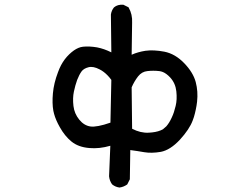

<svg xmlns="http://www.w3.org/2000/svg" viewBox="-20 -669 1040 831"><path d="M496.6 142.6Q479 140.1 465.8 129.4L465.3 128.9L464.8 128.4Q454.1 113.3 452.1 94.2V93.8V93.3L457.5 -38.1Q410.2 -24.4 366.7 -28.3Q318.8 -32.2 289.1 -56.6Q260.3 -80.1 238.8 -118.7Q234.4 -126.5 230.7 -133.8Q227.1 -141.1 223.9 -148.4Q220.7 -155.8 218.3 -162.6Q215.8 -169.4 214.1 -176Q212.4 -182.6 210.9 -189.5Q205.1 -221.2 209 -265.1Q212.9 -309.1 231 -356.4Q236.8 -372.6 244.1 -386.5Q251.5 -400.4 260.5 -412.4Q269.5 -424.3 279.8 -434.1Q290 -443.8 299.8 -450.7Q309.6 -457.5 319.6 -461.7Q329.6 -465.8 339.4 -466.8Q366.2 -469.7 400.4 -463.9Q415.5 -460.9 430.9 -455.6Q446.3 -450.2 461.9 -442.4L460 -605.5V-606Q462.4 -623.5 473.1 -636.7L473.6 -637.2Q489.3 -650.4 513.2 -648.4H514.2L515.1 -647.9L534.7 -638.2L536.6 -637.2L537.1 -635.7Q553.7 -606.9 551.8 -570.3L549.8 -432.1Q564 -438.5 578.9 -442.6Q593.8 -446.8 609.4 -449.2Q645.5 -454.1 691.4 -445.3Q738.3 -436 777.3 -395.5Q815.9 -355.5 827.1 -314Q837.9 -272.9 833 -229Q832 -220.2 830.6 -211.7Q829.1 -203.1 827.4 -194.8Q825.7 -186.5 823.7 -178.5Q821.8 -170.4 819.3 -162.6Q816.9 -154.8 814 -147.5Q799.8 -109.4 758.8 -64.5Q737.8 -42 717 -28.8Q696.3 -15.6 675.8 -11.7Q635.7 -4.9 604 -10.3Q590.3 -12.7 575 -15.1Q559.6 -17.6 543.9 -19.5L542 105.5V106.9L541.5 107.9L531.7 127.4L530.8 128.9L529.8 129.9Q525.9 132.3 522.2 134.5Q518.6 136.7 514.4 138.2Q510.3 139.6 506.1 140.9Q502 142.1 497.6 142.6H497.1ZM685.1 -109.4 699.7 -122.1Q712.9 -137.2 723.1 -159.7Q728.5 -170.9 732.7 -183.6Q736.8 -196.3 740.2 -210.4Q747.1 -237.8 743.2 -273.9Q739.3 -309.1 716.3 -334Q708.5 -342.3 700.7 -348.1Q692.9 -354 685.1 -357.2Q677.2 -360.4 669.4 -361.3Q643.6 -364.3 617.7 -361.3Q593.8 -358.9 577.6 -338.4Q561 -316.9 549.8 -291L551.8 -111.8Q587.9 -92.8 623.5 -94.7Q631.3 -95.2 638.4 -95.9Q645.5 -96.7 651.9 -97.9Q658.2 -99.1 664.1 -100.8Q669.9 -102.5 675.3 -104.7Q680.7 -106.9 685.1 -109.4ZM458 -138.2 461.9 -323.2Q454.1 -334 446 -342.3Q438 -350.6 429.4 -357.2Q420.9 -363.8 411.1 -368.7Q383.3 -383.3 362.8 -377.9Q342.3 -372.6 333 -359.9Q322.8 -345.7 314 -323.2Q309.6 -311.5 306.2 -298.8Q302.7 -286.1 299.8 -272.5Q293.9 -244.6 297.9 -210.4Q301.8 -177.2 322.8 -151.4Q343.8 -125.5 371.6 -121.6Q384.8 -119.6 406.7 -123.8Q428.7 -127.9 458 -138.2Z"/></svg>

Font: NaikaiFont
Style: SemiBold
Weight: 600
Version: Version 1.89